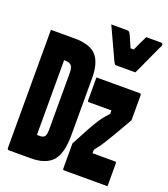

<svg xmlns="http://www.w3.org/2000/svg" viewBox="-151 -947 919 1053"><g transform="rotate(20 308.5 -420.5)"><path d="M530 -639H416Q412 -639 409 -643Q406 -647 399 -661Q395 -670 385.5 -690.5Q376 -711 363.5 -738Q351 -765 338.5 -792Q326 -819 316 -841H409Q420 -841 426 -830Q431 -822 438.5 -803.5Q446 -785 460 -754H479Q492 -783 502 -804Q512 -825 520 -841H604Q612 -841 614.5 -838.5Q617 -836 617 -832Q617 -828 615.5 -823.5Q614 -819 606 -804Q600 -791 589.5 -768Q579 -745 567.5 -720Q556 -695 546 -673Q536 -651 530 -639ZM152 -700Q244 -700 281 -658.5Q318 -617 318 -526V-197Q318 -88 278.5 -44Q239 0 152 0H26Q15 0 15 -11V-700ZM140 -132H158Q177 -132 185 -142.5Q193 -153 193 -184V-510Q193 -541 184 -554Q178 -562 168 -565Q158 -568 144 -568H140ZM339 -540H594Q600 -540 600 -529V-385Q566 -326 544 -288Q522 -250 506 -225Q493 -204 482.5 -190Q472 -176 461 -162V-142H594Q600 -142 600 -131V0H345Q339 0 339 -11V-155Q373 -220 395.5 -260.5Q418 -301 436 -327Q447 -343 457.5 -355Q468 -367 478 -378V-398H345Q339 -398 339 -409Z"/></g></svg>

Font: Recursive Mn Lnr St XBd
Style: Regular
Weight: 800
Monospace: yes
Version: Version 1.079;hotconv 1.0.112;makeotfexe 2.5.65598; ttfautoh